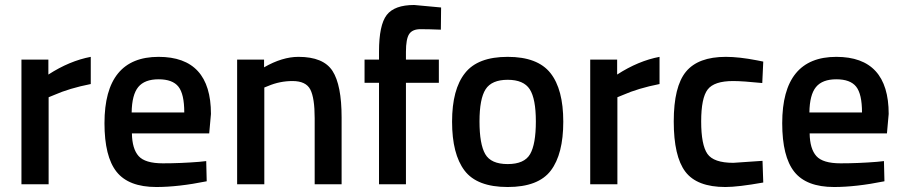

<svg xmlns="http://www.w3.org/2000/svg" viewBox="-20 -739 3623 770"><path d="M66 0V-500H174V-440Q259 -495 344 -511V-402Q258 -385 197 -358L175 -349V0Z M779 -90 807 -93 809 -12Q695 11 607 11Q496 11 447.5 -50Q399 -111 399 -245Q399 -511 616 -511Q826 -511 826 -282L819 -204H509Q510 -142 536 -113Q562 -84 633 -84Q704 -84 779 -90ZM719 -288Q719 -362 695.5 -391.5Q672 -421 616 -421Q560 -421 534.5 -390Q509 -359 508 -288Z M1040 0H931V-500H1039V-469Q1112 -511 1177 -511Q1277 -511 1313.5 -454.5Q1350 -398 1350 -268V0H1242V-265Q1242 -346 1224.5 -380Q1207 -414 1153 -414Q1102 -414 1055 -394L1040 -388Z M1608 -407V0H1500V-407H1442V-500H1500V-532Q1500 -639 1531 -679Q1562 -719 1641 -719L1749 -709L1748 -620Q1699 -622 1666.5 -622Q1634 -622 1621 -602.5Q1608 -583 1608 -531V-500H1740V-407Z M1845 -446Q1896 -511 2016 -511Q2136 -511 2187.5 -446Q2239 -381 2239 -251Q2239 -121 2189 -55Q2139 11 2016 11Q1893 11 1843 -55Q1793 -121 1793 -251Q1793 -381 1845 -446ZM1926 -121Q1949 -81 2016 -81Q2083 -81 2106 -121Q2129 -161 2129 -252Q2129 -343 2104.5 -381Q2080 -419 2016 -419Q1952 -419 1927.5 -381Q1903 -343 1903 -252Q1903 -161 1926 -121Z M2347 0V-500H2455V-440Q2540 -495 2625 -511V-402Q2539 -385 2478 -358L2456 -349V0Z M2891 -511Q2944 -511 3016 -497L3041 -492L3037 -406Q2958 -414 2920 -414Q2844 -414 2818 -380Q2792 -346 2792 -252Q2792 -158 2817 -122Q2842 -86 2921 -86L3038 -94L3041 -7Q2940 11 2889 11Q2775 11 2728.5 -50.5Q2682 -112 2682 -252Q2682 -392 2731 -451.5Q2780 -511 2891 -511Z M3497 -90 3525 -93 3527 -12Q3413 11 3325 11Q3214 11 3165.5 -50Q3117 -111 3117 -245Q3117 -511 3334 -511Q3544 -511 3544 -282L3537 -204H3227Q3228 -142 3254 -113Q3280 -84 3351 -84Q3422 -84 3497 -90ZM3437 -288Q3437 -362 3413.5 -391.5Q3390 -421 3334 -421Q3278 -421 3252.5 -390Q3227 -359 3226 -288Z"/></svg>

Font: Titillium Web[RUS by Daymarius]
Style: Regular
Weight: 600
Designer: Cyrillization by Daymarius
Foundry: Cyrillization by Daymarius
Version: Version 1.002 September 11, 2018